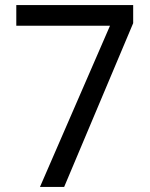

<svg xmlns="http://www.w3.org/2000/svg" viewBox="-20 -734 591 754"><path d="M412 -633H44V-714H503V-643L232 0H137Z"/></svg>

Font: umalayalam15
Style: Book
Weight: 400
Designer: Jelle Bosma - Monotype Design Team
Foundry: Monotype Imaging Inc.
Version: Version 2.003